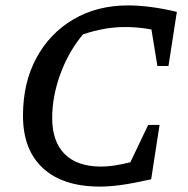

<svg xmlns="http://www.w3.org/2000/svg" viewBox="-20 -681 695 710"><path d="M349 9Q213 9 139 -59Q65 -127 65 -253Q65 -375 114.5 -466.5Q164 -558 251.5 -609.5Q339 -661 454 -661Q492 -661 538.5 -655Q585 -649 634 -637L603 -437H562L540 -572Q493 -581 442 -581Q405 -581 367 -574.5Q329 -568 287 -554Q234 -491 203.5 -408Q173 -325 173 -245Q173 -157 219.5 -111Q266 -65 354 -65Q399 -65 462 -81L528 -219H570L539 -18Q472 -3 428.5 3Q385 9 349 9Z"/></svg>

Font: Piazzolla SC Medium
Style: Italic
Weight: 500
Italic angle: -11.3°
Designer: Juan Pablo del Peral
Foundry: Huerta Tipografica
Version: Version 1.330